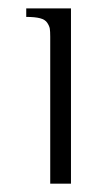

<svg xmlns="http://www.w3.org/2000/svg" viewBox="-20 -441 258 461"><path d="M100.6 0V-352.5Q100.6 -365.7 99.6 -372.1Q98.6 -378.4 93.5 -386.2Q88.4 -394 76.2 -397.2Q64 -400.4 43 -400.4V-420.9H150.4V0Z"/></svg>

Font: Buda
Style: light
Weight: 400
Version: Version 1.002